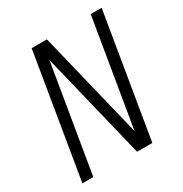

<svg xmlns="http://www.w3.org/2000/svg" viewBox="-171 -863 942 991"><g transform="rotate(-30 300.0 -367.5)"><path d="M35 0 157 -735H248L403 -99L509 -735H574L452 0H361L206 -636L100 0Z"/></g></svg>

Font: Iosevka Curly LtExObl
Style: Regular
Weight: 300
Width: 7
Italic angle: -9°
Monospace: yes
Designer: Belleve Invis
Foundry: Belleve Invis
Version: Version 11.1.0; ttfautohint (v1.8.3)